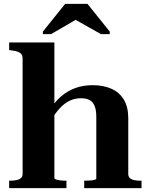

<svg xmlns="http://www.w3.org/2000/svg" viewBox="-20 -965 763 985"><path d="M259 -747V-51Q259 -47 268 -44Q277 -41 290 -39.5Q303 -38 317 -38H321V0H27V-38H32Q50 -38 64.5 -41Q79 -44 87.5 -51.5Q96 -59 96 -73V-665Q96 -678 90.5 -686Q85 -694 73 -699Q61 -704 42 -706L27 -708V-747ZM706 0H412V-38H417Q429 -38 442.5 -39Q456 -40 465 -42.5Q474 -45 474 -49V-366Q474 -400 465.5 -421Q457 -442 440 -451.5Q423 -461 395 -461Q364 -461 337 -448Q310 -435 287 -410Q264 -385 242 -349L236 -402Q261 -442 293 -470Q325 -498 365.5 -513Q406 -528 456 -528Q511 -528 552 -509.5Q593 -491 615.5 -453.5Q638 -416 638 -359V-73Q638 -59 646 -51.5Q654 -44 668.5 -41Q683 -38 700 -38H706ZM429 -945H314L200 -803V-790H242L404 -884H331L498 -790H543V-803Z"/></svg>

Font: Roboto Serif 120pt Expanded SemiBold
Style: Regular
Weight: 600
Width: 7
Designer: Greg Gazdowicz
Foundry: Commercial Type
Version: Version 1.008